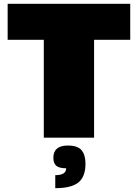

<svg xmlns="http://www.w3.org/2000/svg" viewBox="-20 -720 722 1004"><path d="M661 -700V-512H472V0H209V-512H20V-700ZM259 105Q259 41 335 41Q386 41 406.5 65.5Q427 90 427 136Q427 204 390 234Q353 264 269 264V196Q326 196 326 160Q290 160 274.5 147Q259 134 259 105Z"/></svg>

Font: Fivo Sans Modern ExtBlk
Style: Regular
Weight: 950
Designer: Alexander Slobzheninov
Foundry: Alexander Slobzheninov
Version: 1.0